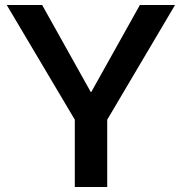

<svg xmlns="http://www.w3.org/2000/svg" viewBox="-20 -750 730 770"><path d="M280 0V-270L7 -730H149L344 -381H346L541 -730H682L410 -270V0Z"/></svg>

Font: M PLUS 1 Thin SemiBold
Style: Regular
Weight: 600
Version: Version 1.001